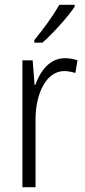

<svg xmlns="http://www.w3.org/2000/svg" viewBox="-20 -851 356 805"><path d="M293 -823V-831H229C202 -784 164 -732 124 -683V-672H158C201 -710 264 -779 293 -823ZM252 -607C188 -607 149 -553 128 -495H125L117 -598H74V-66H129V-348C128 -457 174 -553 249 -553C266 -553 283 -549 296 -545L305 -598C289 -604 270 -607 252 -607Z"/></svg>

Font: Noto Sans Malayalam UI Condensed Light
Style: Regular
Weight: 300
Width: 3
Designer: Jelle Bosma - Monotype Design Team
Foundry: Monotype Imaging Inc.
Version: Version 2.104